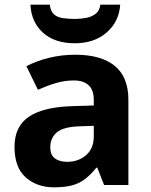

<svg xmlns="http://www.w3.org/2000/svg" viewBox="-20 -791 644 821"><path d="M302 -557Q412 -557 470.5 -509.5Q529 -462 529 -364V0H425L396 -74H392Q369 -45 344.5 -26Q320 -7 288.5 1.5Q257 10 211 10Q138 10 90 -32.5Q42 -75 42 -163Q42 -250 103 -291.5Q164 -333 286 -337L381 -340V-364Q381 -407 358.5 -427Q336 -447 296 -447Q256 -447 218 -435.5Q180 -424 142 -407L93 -508Q137 -531 190.5 -544Q244 -557 302 -557ZM323 -251Q251 -249 223 -225Q195 -201 195 -162Q195 -128 215 -113.5Q235 -99 267 -99Q315 -99 348 -127.5Q381 -156 381 -208V-253ZM494 -771Q489 -698 436 -652Q383 -606 300 -606Q214 -606 164 -651Q114 -696 110 -771H193Q196 -743 210.5 -730Q225 -717 249 -713.5Q273 -710 301 -710Q325 -710 348.5 -714.5Q372 -719 389 -732Q406 -745 409 -771Z"/></svg>

Font: Noto Sans Cham
Style: Bold
Weight: 700
Version: Version 2.002